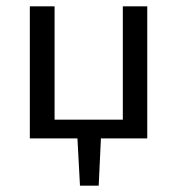

<svg xmlns="http://www.w3.org/2000/svg" viewBox="-20 -436 559 605"><path d="M444 -416V0H298L291 149H232L224 0H74V-416H152V-59H367V-416Z"/></svg>

Font: Ysabeau Medium
Style: Regular
Weight: 500
Designer: Christian Thalmann (Catharsis Fonts)
Version: Version 0.003